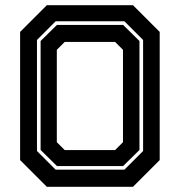

<svg xmlns="http://www.w3.org/2000/svg" viewBox="-20 -720 693 740"><path d="M160.5 0 57.5 -103V-597L160.5 -700H492.5L595.5 -597V-103L492.5 0ZM229.5 -141.5H423.5L454 -172V-528L423.5 -558.5H229.5L199 -528V-172ZM194.5 -66H459.5L531.5 -138V-566L459.5 -638H194.5L122.5 -566V-138ZM199.5 -80 136.5 -142V-562L199.5 -624H454.5L517.5 -562V-142L454.5 -80Z"/></svg>

Font: Tourney Thin
Style: Bold
Weight: 700
Version: Version 1.015